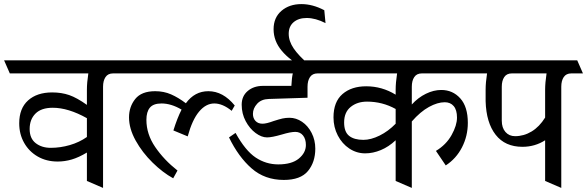

<svg xmlns="http://www.w3.org/2000/svg" viewBox="-50 -865 2871 939"><path d="M503 -506Q478 -506 466 -488Q454 -470 454 -441V54L375 20V-119Q335 -95 301 -85Q267 -75 232 -75Q177 -75 134.5 -99.5Q92 -124 68 -166.5Q44 -209 44 -262Q44 -335 87.5 -374Q131 -413 205 -413Q251 -413 288.5 -400Q326 -387 375 -352V-426Q375 -461 382 -506H-2L-30 -570H557L585 -506ZM375 -195V-287Q284 -338 208 -338Q152 -338 123.5 -309.5Q95 -281 95 -234Q95 -188 124.5 -165Q154 -142 198 -142Q245 -142 291.5 -155.5Q338 -169 375 -195Z M553 -506 525 -570H1044L1072 -506ZM1098 -349 1083 -323Q1039 -359 998 -359Q957 -359 923.5 -319Q890 -279 868 -198L798 -227Q817 -288 838 -329Q787 -359 740 -359Q700 -359 683 -338.5Q666 -318 666 -279Q666 -209 709 -146Q752 -83 818 -31L797 7Q746 -21 696 -70Q646 -119 613.5 -177.5Q581 -236 581 -291Q581 -343 611.5 -381Q642 -419 709 -419Q751 -419 786.5 -403.5Q822 -388 859 -360Q902 -419 969 -419Q1041 -419 1098 -349Z M1187 -308Q1187 -287 1199.5 -273.5Q1212 -260 1234 -260Q1253 -260 1288 -273Q1316 -282 1331.5 -285.5Q1347 -289 1366 -289Q1398 -289 1427 -269.5Q1456 -250 1474 -215Q1492 -180 1492 -138Q1492 -72 1456 -28.5Q1420 15 1338 15Q1245 15 1180.5 -41.5Q1116 -98 1070 -193L1102 -215Q1150 -128 1200.5 -94.5Q1251 -61 1311 -61Q1377 -61 1411.5 -89.5Q1446 -118 1446 -156Q1446 -185 1432 -202.5Q1418 -220 1394 -220Q1371 -220 1328 -207Q1280 -193 1256 -193Q1229 -193 1200 -214.5Q1171 -236 1151.5 -272.5Q1132 -309 1132 -353Q1132 -395 1161.5 -420Q1191 -445 1236 -445H1375Q1377 -485 1382 -506H1036L1008 -570H1549L1577 -506H1503Q1478 -506 1466 -488Q1454 -470 1454 -441V-387L1265 -381Q1228 -380 1207.5 -357.5Q1187 -335 1187 -308Z M1288 -722Q1288 -779 1326.5 -812Q1365 -845 1424 -845Q1479 -845 1536 -815L1542 -752Q1493 -777 1450 -777Q1410 -777 1386 -756.5Q1362 -736 1362 -700Q1362 -664 1386 -628.5Q1410 -593 1461 -549L1439 -533Q1369 -568 1328.5 -616Q1288 -664 1288 -722Z M2238 -264Q2238 -200 2209.5 -144.5Q2181 -89 2130 -56L2082 -127Q2132 -157 2158.5 -204.5Q2185 -252 2185 -290Q2185 -327 2169 -346Q2153 -365 2125 -365Q2090 -365 2048 -342Q2006 -319 1964 -271V54L1885 20V-179Q1851 -147 1812.5 -131Q1774 -115 1736 -115Q1694 -115 1658.5 -138.5Q1623 -162 1602 -202.5Q1581 -243 1581 -291Q1581 -367 1625 -405Q1669 -443 1741 -443Q1818 -443 1885 -402V-426Q1885 -460 1892 -506H1535L1507 -570H2267L2295 -506H2013Q1988 -506 1976 -488Q1964 -470 1964 -441V-354Q1995 -388 2033 -406.5Q2071 -425 2108 -425Q2164 -425 2201 -384Q2238 -343 2238 -264ZM1885 -260V-332Q1820 -368 1745 -368Q1697 -368 1665 -342Q1633 -316 1633 -266Q1633 -220 1657.5 -200.5Q1682 -181 1727 -181Q1764 -181 1806.5 -202Q1849 -223 1885 -260Z M2744 -506Q2719 -506 2707 -488Q2695 -470 2695 -441V54L2616 20V-179Q2566 -147 2505 -147Q2420 -147 2374 -206Q2328 -265 2325 -370V-426Q2325 -461 2332 -506H2248L2220 -570H2773L2801 -506ZM2623 -506H2453Q2428 -506 2416 -488Q2404 -470 2404 -441V-275Q2404 -240 2422 -219.5Q2440 -199 2469 -199Q2512 -199 2550 -222Q2588 -245 2616 -290V-426Q2616 -460 2623 -506Z"/></svg>

Font: Sumana
Style: Regular
Weight: 400
Designer: Cyreal, Alexei Vanyashin (Devanagari), Olga Karpushina (Latin)
Foundry: Cyreal
Version: Version 1.015;PS 001.015;hotconv 1.0.70;makeotf.lib2.5.58329